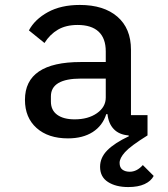

<svg xmlns="http://www.w3.org/2000/svg" viewBox="-20 -548 680 777"><path d="M464 111Q464 130 475.5 138.5Q487 147 505 147Q534 147 558 120L602 164Q591 185 565 197Q539 209 499 209Q449 209 417 188.5Q385 168 385 127Q385 90 414 60.5Q443 31 502 3L500 0Q462 -3 440.5 -25.5Q419 -48 415 -86H410Q395 -39 355 -13.5Q315 12 255 12Q175 12 128 -30Q81 -72 81 -144Q81 -297 307 -297H408V-340Q408 -393 379 -420Q350 -447 294 -447Q247 -447 214.5 -428Q182 -409 160 -374L97 -425Q121 -470 174 -499Q227 -528 303 -528Q400 -528 455 -480.5Q510 -433 510 -347V-82H577V0Q508 43 486 67.5Q464 92 464 111ZM282 -65Q337 -65 372.5 -90Q408 -115 408 -153V-230H308Q186 -230 186 -158V-137Q186 -102 211.5 -83.5Q237 -65 282 -65Z"/></svg>

Font: Writer Medium
Style: Regular
Weight: 500
Monospace: yes
Designer: Mike Abbink, Paul van der Laan, Pieter van Rosmalen
Foundry: Bold Monday
Version: Version 2.001 2020